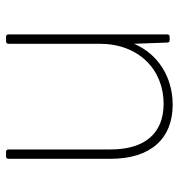

<svg xmlns="http://www.w3.org/2000/svg" viewBox="2 -594 592 636"><g transform="rotate(90 298.0 -276.0)"><path d="M117 0C122 0 125 -3 125 -8V-310C125 -440 211 -522 324 -522C422 -522 475 -459 475 -347V-8C475 -3 478 0 483 0H498C503 0 506 -3 506 -8V-347C506 -479 439 -552 327 -552C234 -552 158 -502 125 -424L121 -534C121 -540 118 -542 113 -542H102C97 -542 94 -539 94 -534V-8C94 -3 97 0 102 0Z"/></g></svg>

Font: LINE Seed Sans TH Thin
Style: Regular
Weight: 250
Designer: Dalton Maag Ltd | Thai characters by Cadson Demak Co.,Ltd.
Foundry: Dalton Maag Ltd
Version: Version 1.003